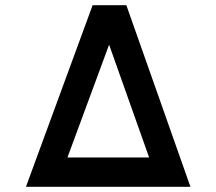

<svg xmlns="http://www.w3.org/2000/svg" viewBox="-20 -720 834 740"><path d="M337 -700H467L714 0H80ZM194 -113H601L570 -70L354 -679H449L224 -70Z"/></svg>

Font: Uncut Sans Variable
Style: Regular
Weight: 400
Designer: Kasper Nordkvist
Foundry: UNCUT.wtf
Version: Version 1.303;Glyphs 3.1.2 (3151)